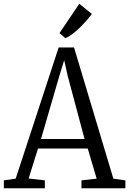

<svg xmlns="http://www.w3.org/2000/svg" viewBox="-24 -1003 688 1023"><path d="M59.5 -51 288.5 -750H370.5L580 -51L644 -42V0H410V-42L491 -51L443.5 -211.5H178.5L128.5 -52L215 -42V0H-3.5V-42ZM426.5 -262.5 337 -597.5 318 -682.5 291 -594.5 194.5 -262.5ZM324 -800 293 -826.5 398.5 -983 465.5 -928.5Q453 -912 436.2 -892.8Q419.5 -873.5 400.5 -855Q381.5 -836.5 362 -821.8Q342.5 -807 325 -800Z"/></svg>

Font: Merriweather 24pt SemiCondensed Light
Style: Regular
Weight: 300
Width: 4
Designer: Eben Sorkin
Foundry: Eben Sorkin
Version: Version 2.100